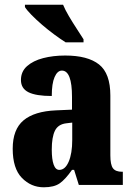

<svg xmlns="http://www.w3.org/2000/svg" viewBox="-20 -786 563 816"><path d="M166 10Q112 10 73 -30Q34 -70 34 -154Q34 -236 80 -274.5Q126 -313 218 -317L286 -320V-374Q286 -486 243 -486Q224 -486 212 -458.5Q200 -431 200 -378Q133 -378 101 -394Q69 -410 69 -446Q69 -482 95 -505Q121 -528 163.5 -539Q206 -550 257 -550Q353 -550 401 -512Q449 -474 449 -380V-126Q449 -86 460 -71Q471 -56 499 -56H502V0H315L295 -64H286Q258 -24 234 -7Q210 10 166 10ZM232 -64Q257 -64 272 -99Q287 -134 287 -191V-265L262 -262Q227 -258 213.5 -230.5Q200 -203 200 -150Q200 -109 208 -86.5Q216 -64 232 -64ZM259 -606Q237 -620 210.5 -639.5Q184 -659 158.5 -681Q133 -703 113.5 -723Q94 -743 86 -756V-766H248Q257 -744 273 -717Q289 -690 306 -664Q323 -638 335 -619V-606Z"/></svg>

Font: Noto Serif Armenian ExtraCondensed Black
Style: Regular
Weight: 900
Width: 2
Designer: Monotype Design Team
Foundry: Monotype Imaging Inc.
Version: Version 2.008; ttfautohint (v1.8.4.7-5d5b)